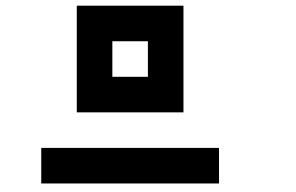

<svg xmlns="http://www.w3.org/2000/svg" viewBox="-20 -895 1040 675"><path d="M395 -250V-247.5ZM395 -247.5V-240ZM250 -875H625V-500H250ZM375 -750V-625H500V-750ZM125 -375H750V-250H125Z"/></svg>

Font: Dogica
Style: Regular
Weight: 400
Monospace: yes
Designer: Roberto Mocci
Version: Version 001.012